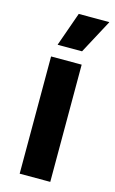

<svg xmlns="http://www.w3.org/2000/svg" viewBox="-109 -731 466 776"><g transform="rotate(15 124.0 -343.0)"><path d="M185 0H57V-490.5H185ZM70.5 -544 120.5 -685.5H248V-684L172.5 -543H70.5Z"/></g></svg>

Font: Anek Malayalam SemiBold
Style: Regular
Weight: 600
Version: Version 1.003